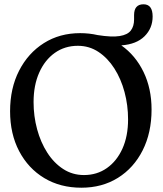

<svg xmlns="http://www.w3.org/2000/svg" viewBox="-20 -864 758 895"><path d="M353.5 -709.5Q396 -709.5 435 -700.5Q501 -690 538 -696Q575 -702 590 -722Q605 -742 605 -773V-793.5Q605 -844 649 -844Q691.5 -844 691.5 -787Q691.5 -732.5 653.8 -695Q616 -657.5 545.5 -652.5Q611.5 -606 649 -528.8Q686.5 -451.5 686.5 -353.5Q686.5 -245.5 645 -163.2Q603.5 -81 529.8 -35Q456 11 359.5 11Q261 11 186.2 -34Q111.5 -79 69.2 -159.5Q27 -240 27 -345.5Q27 -452.5 69 -534.5Q111 -616.5 184.5 -663Q258 -709.5 353.5 -709.5ZM577 -307.5Q577 -373.5 560.5 -435Q544 -496.5 513 -545Q482 -593.5 439 -622Q396 -650.5 343 -650.5Q282 -650.5 235.5 -617.5Q189 -584.5 162.8 -525.5Q136.5 -466.5 136.5 -388Q136.5 -322.5 153 -261.5Q169.5 -200.5 200.5 -152.2Q231.5 -104 274.8 -76Q318 -48 371.5 -48Q432 -48 478.2 -80.5Q524.5 -113 550.8 -171.2Q577 -229.5 577 -307.5Z"/></svg>

Font: Fraunces 144pt SuperSoft
Style: Regular
Weight: 400
Version: Version 1.000;[b76b70a41]